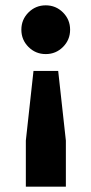

<svg xmlns="http://www.w3.org/2000/svg" viewBox="-20 -530 343 720"><path d="M76.9 170V-2.8L105.6 -264H198.2L227 -2.8V170ZM151.5 -327.2Q113.6 -327.2 86.8 -353.9Q60.1 -380.6 60.1 -418.6Q60.1 -456.6 86.8 -483.3Q113.6 -510 151.5 -510Q189.5 -510 216.2 -483.3Q242.9 -456.6 242.9 -418.6Q242.9 -380.6 216.2 -353.9Q189.5 -327.2 151.5 -327.2Z"/></svg>

Font: Atkinson Hyperlegible Next
Style: Regular
Weight: 400
Designer: Elliott Scott, Megan Eiswerth, Linus Boman, Theodore Petrosky, Letters from Sweden
Foundry: Applied Design Works, Letters from Sweden
Version: Version 2.001